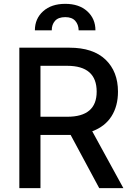

<svg xmlns="http://www.w3.org/2000/svg" viewBox="-20 -974 685 994"><path d="M160.6 -816.9Q160.6 -877.4 203.4 -915.8Q246.1 -954.1 317.9 -954.1Q389.2 -954.1 431.6 -915.8Q474.1 -877.4 474.1 -816.9H387.2Q386.7 -846.7 369.6 -866Q352.5 -885.3 317.9 -885.3Q281.7 -885.3 264.6 -865.7Q247.6 -846.2 248 -816.9ZM80.1 0V-727.1H339.4Q461.9 -727.1 526.4 -665.3Q590.8 -603.5 590.8 -499.5Q590.8 -424.8 557.1 -371.8Q523.4 -318.8 457.5 -294.4L618.7 0H493.7L345.7 -275.4H189.5V0ZM189.5 -369.6H328.6Q480.5 -369.6 480.5 -499.5Q480.5 -633.3 327.6 -633.3H189.5Z"/></svg>

Font: Interop Med
Style: Regular
Weight: 500
Designer: Rasmus Andersson, Google, Jang Haemin
Foundry: jhaemin
Version: Version 1.007